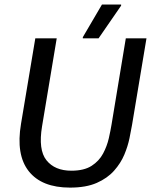

<svg xmlns="http://www.w3.org/2000/svg" viewBox="-20 -820 673 852"><path d="M290.8 12.5Q165 12.5 107.5 -60.4Q50 -133.3 73.3 -270.8L136.7 -650H231.7L166.7 -260Q149.2 -155 186.2 -108.8Q223.3 -62.5 296.7 -62.5Q353.3 -62.5 386.7 -84.2Q420 -105.8 437.5 -138.8Q455 -171.7 462.9 -206.7Q470.8 -241.7 475 -267.5L538.3 -650H630L565.8 -265Q561.7 -241.7 554.6 -206.7Q547.5 -171.7 531.7 -133.8Q515.8 -95.8 486.2 -62.5Q456.7 -29.2 409.2 -8.3Q361.7 12.5 290.8 12.5ZM347.5 -650V-655L432.5 -800H517.5V-795L417.5 -650Z"/></svg>

Font: Familjen Grotesk GF
Style: Italic
Weight: 400
Designer: Anders Wikstroem, Jonas Baeckman, Matilda Gysing, Kristian Moeller
Foundry: Familjen STHML AB
Version: Version 2.000; Beta; Release 4; Build 6